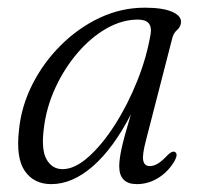

<svg xmlns="http://www.w3.org/2000/svg" viewBox="-20 -471 519 500"><path d="M360.5 -107Q350 -68 353 -53.2Q356 -38.5 370 -38.5Q380.5 -38.5 391.2 -45Q402 -51.5 417.5 -68Q428.5 -78.5 435 -75.5Q444.5 -71 435.5 -53.5Q419.5 -25 393 -8.2Q366.5 8.5 336.5 8.5Q290.5 8.5 290.5 -38Q290.5 -55.5 296.5 -83.8Q302.5 -112 321 -173.5Q275.5 -85 222 -38.2Q168.5 8.5 113.5 8.5Q68.5 8.5 44.8 -25.5Q21 -59.5 29.5 -133Q35.5 -194 64.2 -251Q93 -308 138.5 -353.2Q184 -398.5 240 -424.8Q296 -451 357 -451Q403.5 -451 427.8 -440.5Q452 -430 451.5 -413.5Q450.5 -401 441.5 -393.2Q432.5 -385.5 429 -373ZM94 -135.5Q87 -80.5 101.5 -55.5Q116 -30.5 143 -30.5Q174.5 -30.5 210.2 -62.2Q246 -94 279.2 -146Q312.5 -198 337.5 -260.5Q362.5 -323 372.5 -384Q377.5 -420 339 -420Q298 -420 257.2 -396.8Q216.5 -373.5 182 -333.2Q147.5 -293 124 -242Q100.5 -191 94 -135.5Z"/></svg>

Font: Fraunces 72pt S050 Light
Style: Italic
Weight: 300
Italic angle: -16°
Version: Version 1.000; ttfautohint (v1.8.3)